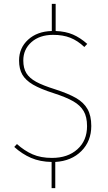

<svg xmlns="http://www.w3.org/2000/svg" viewBox="-20 -831 563 997"><path d="M267 10V146H248V10Q188 9 141.5 -11Q95 -31 54 -68L68 -83Q107 -48 149.5 -29.5Q192 -11 250 -11Q332 -11 382 -56Q432 -101 432 -176Q432 -224 414.5 -254Q397 -284 360.5 -305Q324 -326 259 -347Q190 -369 151.5 -391.5Q113 -414 96 -443.5Q79 -473 79 -517Q79 -582 126 -625Q173 -668 249 -670V-811H269V-670Q321 -668 359 -651.5Q397 -635 433 -603L418 -587Q383 -620 345 -635Q307 -650 256 -650Q186 -650 143.5 -612.5Q101 -575 101 -517Q101 -477 117 -451Q133 -425 168 -406Q203 -387 267 -367Q335 -345 375 -322Q415 -299 434.5 -264.5Q454 -230 454 -177Q454 -98 402.5 -46.5Q351 5 267 10Z"/></svg>

Font: Fira Sans Thin
Style: Regular
Weight: 100
Designer: bBox Type GmbH & Carrois Corporate GbR & Edenspiekermann AG
Foundry: bBox Type GmbH & Carrois Corporate GbR & Edenspiekermann AG
Version: Version 4.301